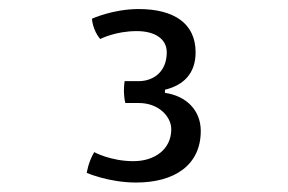

<svg xmlns="http://www.w3.org/2000/svg" viewBox="-20 -835 623 416"><path d="M168 -460.4C168 -460.4 215.8 -439.5 274.9 -439.5C357.9 -439.5 415 -477.1 415 -551.3C415 -596.7 382.8 -627.4 337.4 -633.8V-640.6C377.9 -650.4 403.8 -675.8 403.8 -721.7C403.8 -784.7 356.4 -815.4 280.3 -815.4C224.6 -815.4 179.2 -794.4 179.2 -794.4C179.2 -794.4 180.7 -769 197.3 -750.5C197.3 -750.5 229.5 -767.6 276.4 -767.6C315.9 -767.6 341.3 -750.5 341.3 -721.7C341.3 -678.2 311 -659.2 280.8 -659.2H250C250 -659.2 248.5 -648.9 248.5 -638.7C248.5 -631.8 249.5 -619.6 251.5 -611.8H280.8C324.7 -611.8 351.1 -581.5 351.1 -555.2C351.1 -511.2 314.9 -485.8 269 -485.8C219.7 -485.8 184.1 -505.4 184.1 -505.4C170.9 -482.9 168 -460.4 168 -460.4Z"/></svg>

Font: Basic
Style: Regular
Weight: 400
Designer: Magnus Gaarde
Foundry: Magnus Gaarde
Version: Version 1.001